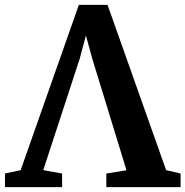

<svg xmlns="http://www.w3.org/2000/svg" viewBox="-44 -770 762 790"><path d="M-23.5 0V-56L41 -70L280.5 -750H398.5L639.5 -70L699 -56V0H393.5V-56L476.5 -69.5L335.5 -529L309.5 -624L284 -528.5L134 -70L211.5 -56V0Z"/></svg>

Font: Merriweather 36pt
Style: Bold
Weight: 700
Designer: Eben Sorkin
Foundry: Eben Sorkin
Version: Version 2.100